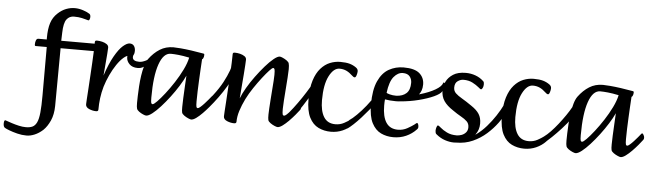

<svg xmlns="http://www.w3.org/2000/svg" viewBox="-208 -988 4986 1464"><g transform="rotate(5 2285.0 -256.0)"><path d="M29 244Q-7 244 -42.5 235Q-78 226 -104 216Q-130 206 -138 201Q-146 197 -149 188Q-152 179 -152 169Q-152 142 -142 142Q-140 142 -135.5 144Q-131 146 -127 147Q-113 152 -88.5 160Q-64 168 -35.5 174.5Q-7 181 19 181Q49 181 69 171.5Q89 162 101.5 136Q114 110 119 60Q124 10 124 -71V-442H40Q36 -442 34 -444Q32 -446 32 -455Q32 -472 37.5 -485.5Q43 -499 55 -499H119V-513Q119 -580 133.5 -625.5Q148 -671 183 -703Q213 -731 246 -743.5Q279 -756 312 -756Q344 -756 376.5 -745Q409 -734 425 -723Q435 -717 435 -699Q435 -689 431.5 -680.5Q428 -672 423 -672Q419 -672 413 -674.5Q407 -677 404 -677Q398 -679 372.5 -685Q347 -691 311 -691Q276 -691 255 -663.5Q234 -636 232 -561L230 -499H408Q418 -499 418 -486Q418 -469 412 -455.5Q406 -442 394 -442H230L227 1Q226 66 205 113Q184 160 154 189Q123 217 90.5 230.5Q58 244 29 244Z M285 -442Q277 -442 277 -448Q277 -461 282.5 -480Q288 -499 299 -499H546Q530 -492 524.5 -473.5Q519 -455 509 -442Z M542 13Q515 13 488 1.5Q461 -10 461 -33Q461 -41 463 -72Q465 -103 468 -149Q471 -195 474 -247.5Q477 -300 480 -351Q483 -402 484.5 -444Q486 -486 486 -510Q486 -517 489 -520.5Q492 -524 502 -524Q521 -524 541.5 -519Q562 -514 576.5 -504Q591 -494 591 -478Q591 -465 588.5 -434Q586 -403 583 -367Q580 -331 577.5 -302Q575 -273 574 -263Q605 -356 638 -414Q671 -472 701 -498Q731 -524 752 -524Q774 -524 785 -509Q796 -494 796 -471Q796 -453 790.5 -442.5Q785 -432 762 -432Q739 -432 713.5 -410Q688 -388 663 -351Q638 -314 617 -269Q596 -224 582 -178Q569 -132 563.5 -88.5Q558 -45 558 -1Q558 13 542 13Z M828 -343Q787 -343 764.5 -366Q742 -389 742 -417Q742 -424 742.5 -434Q743 -444 746 -451Q753 -472 764.5 -481.5Q776 -491 785.5 -487.5Q795 -484 795 -466Q795 -448 790 -441.5Q785 -435 785 -423Q785 -391 837 -391Q858 -391 886.5 -405Q915 -419 945 -443Q947 -445 952 -445Q954 -445 955.5 -441.5Q957 -438 957 -434Q957 -423 943.5 -405.5Q930 -388 915 -379Q890 -367 872 -355Q854 -343 828 -343Z M924 13Q917 13 900.5 6Q884 -1 869 -12Q854 -23 851 -34Q847 -46 847 -77Q847 -96 848 -130Q849 -164 851.5 -204.5Q854 -245 860 -286Q866 -327 876 -361.5Q886 -396 901 -417Q938 -467 983.5 -495.5Q1029 -524 1087 -524Q1105 -524 1141.5 -521Q1178 -518 1224.5 -511.5Q1271 -505 1320 -496Q1326 -495 1326 -488Q1326 -472 1321 -462Q1316 -452 1312 -452Q1312 -449 1310.5 -426.5Q1309 -404 1307 -368Q1305 -332 1303 -290Q1301 -248 1299.5 -206Q1298 -164 1298 -129Q1298 -96 1301 -87Q1304 -78 1312 -78Q1318 -78 1331.5 -89.5Q1345 -101 1360.5 -118Q1376 -135 1389 -150.5Q1402 -166 1409 -175Q1415 -182 1417 -182Q1422 -182 1428.5 -171Q1435 -160 1435 -149Q1435 -139 1430 -133Q1419 -118 1398.5 -93.5Q1378 -69 1354 -44.5Q1330 -20 1307.5 -3.5Q1285 13 1269 13Q1263 13 1246.5 6Q1230 -1 1214.5 -12Q1199 -23 1196 -34Q1194 -41 1193.5 -51.5Q1193 -62 1193 -77Q1193 -102 1195 -145Q1197 -188 1199.5 -234Q1202 -280 1204 -317Q1187 -280 1159.5 -236Q1132 -192 1099 -148.5Q1066 -105 1032.5 -68Q999 -31 970.5 -9Q942 13 924 13ZM966 -78Q975 -78 999.5 -103Q1024 -128 1056.5 -169.5Q1089 -211 1121.5 -261Q1154 -311 1179 -362Q1204 -413 1213 -456Q1165 -466 1130 -469.5Q1095 -473 1071 -473Q1015 -473 983.5 -383Q952 -293 952 -128Q952 -95 955 -86.5Q958 -78 966 -78Z M1352 -43Q1348 -40 1337 -43.5Q1326 -47 1317.5 -53.5Q1309 -60 1313 -64Q1437 -194 1490 -293.5Q1543 -393 1551 -462Q1553 -481 1560 -468Q1567 -455 1569.5 -423.5Q1572 -392 1561 -352Q1550 -312 1522.5 -265.5Q1495 -219 1462 -174Q1429 -129 1399 -94Q1369 -59 1352 -43Z M1598 13Q1571 13 1543.5 1.5Q1516 -10 1516 -33Q1516 -40 1518 -71.5Q1520 -103 1523 -148.5Q1526 -194 1529 -247Q1532 -300 1535 -351Q1538 -402 1539.5 -444Q1541 -486 1541 -510Q1541 -517 1544 -520.5Q1547 -524 1557 -524Q1576 -524 1596.5 -519Q1617 -514 1631.5 -504Q1646 -494 1646 -478Q1646 -468 1644 -437Q1642 -406 1639 -365.5Q1636 -325 1632.5 -285.5Q1629 -246 1627 -217Q1625 -188 1624 -180Q1638 -217 1664.5 -262.5Q1691 -308 1724.5 -353.5Q1758 -399 1792 -438Q1826 -477 1855 -500.5Q1884 -524 1901 -524Q1908 -524 1924 -517Q1940 -510 1955.5 -499Q1971 -488 1973 -477Q1977 -465 1977 -434Q1977 -412 1974 -370.5Q1971 -329 1967.5 -281.5Q1964 -234 1961 -192.5Q1958 -151 1958 -129Q1958 -96 1961 -87Q1964 -78 1973 -78Q1979 -78 1992 -89.5Q2005 -101 2020.5 -118Q2036 -135 2049.5 -150.5Q2063 -166 2069 -175Q2076 -182 2078 -182Q2082 -182 2089 -171Q2096 -160 2096 -149Q2096 -139 2091 -133Q2080 -118 2059.5 -93.5Q2039 -69 2015 -44.5Q1991 -20 1968.5 -3.5Q1946 13 1930 13Q1923 13 1906.5 6Q1890 -1 1874.5 -12Q1859 -23 1856 -34Q1854 -41 1853.5 -51.5Q1853 -62 1853 -77Q1853 -94 1855 -125Q1857 -156 1859.5 -193.5Q1862 -231 1865 -268Q1868 -305 1870 -335.5Q1872 -366 1872 -382Q1872 -415 1869 -424Q1866 -433 1858 -433Q1851 -433 1829.5 -410Q1808 -387 1778.5 -349Q1749 -311 1719 -266.5Q1689 -222 1667 -178Q1643 -129 1629 -84.5Q1615 -40 1615 -1Q1615 13 1598 13Z M2011 -40Q2006 -36 1998.5 -44.5Q1991 -53 1986.5 -65Q1982 -77 1987 -82Q2009 -105 2039 -144Q2069 -183 2098.5 -227Q2128 -271 2150.5 -309Q2173 -347 2179 -370Q2182 -376 2188 -365Q2194 -354 2198 -339Q2202 -324 2199 -318Q2174 -272 2142 -219Q2110 -166 2076 -118.5Q2042 -71 2011 -40Z M2338 13Q2286 13 2242.5 -8Q2199 -29 2173 -80Q2147 -131 2147 -221Q2147 -306 2165.5 -364Q2184 -422 2215.5 -457.5Q2247 -493 2285.5 -508.5Q2324 -524 2364 -524Q2409 -524 2436.5 -516Q2464 -508 2486 -492Q2502 -481 2502 -464Q2502 -451 2496.5 -433.5Q2491 -416 2483 -416Q2474 -416 2462 -428Q2439 -450 2415.5 -461Q2392 -472 2363 -472Q2318 -472 2284 -406.5Q2250 -341 2250 -221Q2250 -139 2278.5 -93Q2307 -47 2367 -47Q2404 -47 2434 -63.5Q2464 -80 2478 -91Q2494 -104 2497 -104Q2502 -104 2505.5 -94Q2509 -84 2509 -74Q2509 -64 2501 -56Q2470 -24 2428 -5.5Q2386 13 2338 13Z M2464 -24Q2459 -21 2457.5 -29.5Q2456 -38 2458 -50.5Q2460 -63 2463.5 -74Q2467 -85 2471 -88Q2493 -102 2526 -134.5Q2559 -167 2592.5 -208.5Q2626 -250 2651.5 -292Q2677 -334 2685 -367Q2688 -383 2693.5 -377Q2699 -371 2699.5 -347.5Q2700 -324 2688 -288Q2683 -270 2663.5 -241.5Q2644 -213 2617 -180Q2590 -147 2561 -115Q2532 -83 2506 -59Q2480 -35 2464 -24Z M2816 13Q2764 13 2721 -7.5Q2678 -28 2651.5 -79Q2625 -130 2625 -221Q2625 -334 2655.5 -400.5Q2686 -467 2737 -495.5Q2788 -524 2849 -524Q2934 -524 2971 -491.5Q3008 -459 3008 -407Q3008 -355 2977.5 -323Q2947 -291 2902 -276.5Q2857 -262 2813 -262Q2789 -262 2766.5 -264Q2744 -266 2728 -269Q2727 -263 2726.5 -248Q2726 -233 2726 -221Q2726 -137 2755.5 -92Q2785 -47 2846 -47Q2885 -47 2918 -65.5Q2951 -84 2968 -97Q2984 -111 2987 -111Q2993 -111 2996.5 -101.5Q3000 -92 3000 -80Q3000 -76 2998 -71.5Q2996 -67 2990 -61Q2958 -27 2913.5 -7Q2869 13 2816 13ZM2811 -304Q2860 -306 2888 -331.5Q2916 -357 2916 -412Q2916 -440 2899.5 -460.5Q2883 -481 2847 -481Q2809 -481 2778 -444Q2747 -407 2736 -320Q2739 -316 2761 -310Q2783 -304 2811 -304Z M2846 -264Q2839 -263 2837 -273Q2835 -283 2837.5 -293.5Q2840 -304 2846 -305Q2923 -312 2991.5 -332Q3060 -352 3105.5 -378.5Q3151 -405 3159 -431Q3162 -440 3168 -434.5Q3174 -429 3174 -411.5Q3174 -394 3158 -368Q3146 -347 3099 -325.5Q3052 -304 2985 -287Q2918 -270 2846 -264Z M3280 13Q3247 13 3211 1Q3175 -11 3144 -37Q3137 -41 3135 -50Q3133 -59 3133 -65Q3133 -77 3137.5 -91.5Q3142 -106 3148 -106Q3154 -106 3172 -90Q3190 -74 3221 -58.5Q3252 -43 3296 -43Q3314 -43 3333.5 -50Q3353 -57 3366.5 -72.5Q3380 -88 3380 -112Q3380 -140 3362.5 -157Q3345 -174 3316 -190Q3287 -206 3253 -230Q3205 -261 3182 -295Q3159 -329 3159 -377Q3159 -409 3175.5 -443Q3192 -477 3228.5 -500.5Q3265 -524 3325 -524Q3364 -524 3399.5 -511Q3435 -498 3460 -474Q3466 -470 3467.5 -463Q3469 -456 3469 -450Q3469 -433 3463 -421Q3457 -409 3450 -409Q3446 -409 3428.5 -424Q3411 -439 3381.5 -454.5Q3352 -470 3311 -470Q3290 -470 3268 -455Q3246 -440 3246 -405Q3246 -379 3263.5 -362Q3281 -345 3313 -326.5Q3345 -308 3388 -278Q3430 -250 3448.5 -220.5Q3467 -191 3467 -149Q3467 -100 3439.5 -63.5Q3412 -27 3369 -7Q3326 13 3280 13Z M3297 12Q3288 12 3293 6.5Q3298 1 3311 -6Q3324 -13 3338.5 -19.5Q3353 -26 3362 -28Q3405 -37 3445 -65.5Q3485 -94 3521 -135Q3557 -176 3586.5 -221Q3616 -266 3636.5 -308Q3657 -350 3666 -381Q3670 -393 3683.5 -391.5Q3697 -390 3704 -374Q3711 -358 3697 -326Q3687 -299 3664.5 -257Q3642 -215 3608 -168.5Q3574 -122 3528 -81Q3482 -40 3424 -14Q3366 12 3297 12Z M3818 13Q3766 13 3722.5 -8Q3679 -29 3653 -80Q3627 -131 3627 -221Q3627 -306 3645.5 -364Q3664 -422 3695.5 -457.5Q3727 -493 3765.5 -508.5Q3804 -524 3844 -524Q3889 -524 3916.5 -516Q3944 -508 3966 -492Q3982 -481 3982 -464Q3982 -451 3976.5 -433.5Q3971 -416 3963 -416Q3954 -416 3942 -428Q3919 -450 3895.5 -461Q3872 -472 3843 -472Q3798 -472 3764 -406.5Q3730 -341 3730 -221Q3730 -139 3758.5 -93Q3787 -47 3847 -47Q3884 -47 3914 -63.5Q3944 -80 3958 -91Q3974 -104 3977 -104Q3982 -104 3985.5 -94Q3989 -84 3989 -74Q3989 -64 3981 -56Q3950 -24 3908 -5.5Q3866 13 3818 13Z M3970 -47Q3962 -40 3957 -50Q3952 -60 3952.5 -74Q3953 -88 3962 -94Q3983 -109 4010 -137Q4037 -165 4064.5 -200Q4092 -235 4116 -270Q4140 -305 4156 -334Q4172 -363 4175 -380Q4177 -389 4186 -382.5Q4195 -376 4202 -361.5Q4209 -347 4205 -331Q4192 -294 4161 -251Q4130 -208 4092.5 -167Q4055 -126 4021.5 -94Q3988 -62 3970 -47Z M4211 13Q4204 13 4187.5 6Q4171 -1 4156 -12Q4141 -23 4138 -34Q4134 -46 4134 -77Q4134 -96 4135 -130Q4136 -164 4138.5 -204.5Q4141 -245 4147 -286Q4153 -327 4163 -361.5Q4173 -396 4188 -417Q4225 -467 4270.5 -495.5Q4316 -524 4374 -524Q4392 -524 4428.5 -521Q4465 -518 4511.5 -511.5Q4558 -505 4607 -496Q4613 -495 4613 -488Q4613 -472 4608 -462Q4603 -452 4599 -452Q4599 -449 4597.5 -426.5Q4596 -404 4594 -368Q4592 -332 4590 -290Q4588 -248 4586.5 -206Q4585 -164 4585 -129Q4585 -96 4588 -87Q4591 -78 4599 -78Q4605 -78 4618.5 -89.5Q4632 -101 4647.5 -118Q4663 -135 4676 -150.5Q4689 -166 4696 -175Q4702 -182 4704 -182Q4709 -182 4715.5 -171Q4722 -160 4722 -149Q4722 -139 4717 -133Q4706 -118 4685.5 -93.5Q4665 -69 4641 -44.5Q4617 -20 4594.5 -3.5Q4572 13 4556 13Q4550 13 4533.5 6Q4517 -1 4501.5 -12Q4486 -23 4483 -34Q4481 -41 4480.5 -51.5Q4480 -62 4480 -77Q4480 -102 4482 -145Q4484 -188 4486.5 -234Q4489 -280 4491 -317Q4474 -280 4446.5 -236Q4419 -192 4386 -148.5Q4353 -105 4319.5 -68Q4286 -31 4257.5 -9Q4229 13 4211 13ZM4253 -78Q4262 -78 4286.5 -103Q4311 -128 4343.5 -169.5Q4376 -211 4408.5 -261Q4441 -311 4466 -362Q4491 -413 4500 -456Q4452 -466 4417 -469.5Q4382 -473 4358 -473Q4302 -473 4270.5 -383Q4239 -293 4239 -128Q4239 -95 4242 -86.5Q4245 -78 4253 -78Z"/></g></svg>

Font: BriemHand
Style: Regular
Weight: 400
Designer: Gunnlaugur SE Briem, Eben Sorkin
Foundry: Sorkin Type
Version: Version 1.001; ttfautohint (v1.8.4.7-5d5b)